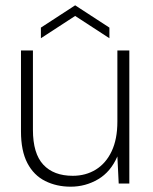

<svg xmlns="http://www.w3.org/2000/svg" viewBox="-20 -691 577 723"><path d="M246 12Q193 12 150 -9.5Q107 -31 83 -77Q59 -123 59 -196V-501H104V-202Q104 -113 143 -71Q182 -29 254 -29Q303 -29 341 -52.5Q379 -76 400.5 -121.5Q422 -167 422 -233V-501H467V0H427L422 -102Q397 -44 349.5 -16Q302 12 246 12ZM134 -547V-587L263 -671L392 -587V-547L263 -631Z"/></svg>

Font: DM Sans 18pt ExtraLight
Style: Regular
Weight: 250
Designer: Colophon Foundry, Jonny Pinhorn
Foundry: Colophon Foundry
Version: Version 4.004;gftools[0.9.30]